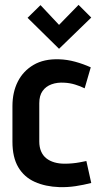

<svg xmlns="http://www.w3.org/2000/svg" viewBox="-20 -755 425 787"><path d="M354 -683 302 -735 222 -653 146 -734 93 -682 222 -555ZM327 -393 352 -479Q321 -493 288 -502Q255 -511 222 -512Q160 -514 117.5 -489Q75 -464 53 -420.5Q31 -377 31 -320V-174Q31 -110 55 -69.5Q79 -29 122.5 -9.5Q166 10 223 12Q257 13 290 8Q323 3 354 -5L334 -95Q334 -95 326.5 -93.5Q319 -92 306 -89.5Q293 -87 277 -85.5Q261 -84 245 -84Q222 -84 203 -89.5Q184 -95 170 -106Q156 -117 148.5 -134.5Q141 -152 141 -175V-332Q141 -363 154.5 -382Q168 -401 191.5 -409.5Q215 -418 244 -416Q266 -415 287.5 -408.5Q309 -402 327 -393Z"/></svg>

Font: Advent Pro
Style: Bold
Weight: 700
Designer: VivaRado, Andreas Kalpakidis
Foundry: VivaRado, Andreas Kalpakidis
Version: Version 3.000